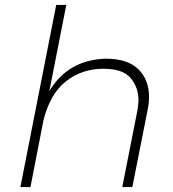

<svg xmlns="http://www.w3.org/2000/svg" viewBox="-20 -762 703 782"><path d="M519 0H478L539 -309Q544 -337 544 -355Q544 -405 512.5 -443.5Q481 -482 401 -482Q314 -482 249 -431Q184 -380 157 -272L104 0H63L209 -742H250L181 -391Q257 -518 410 -523Q500 -523 543.5 -480Q587 -437 587 -367Q587 -342 581 -313Z"/></svg>

Font: Argentum Sans ExtraLight
Style: Italic
Weight: 200
Italic angle: -11°
Designer: Julieta Ulanovsky (font), Cristiano Sobral (main changes and remaster)
Foundry: Julieta Ulanovsky (font), Cristiano Sobral (main changes and remaster)
Version: Version 2.007;June 15, 2022;FontCreator 14.0.0.2814 64-bit; 